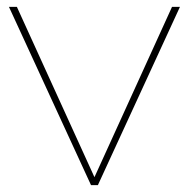

<svg xmlns="http://www.w3.org/2000/svg" viewBox="-20 -537 548 557"><path d="M502 -517H479L254 -23L29 -517H6L244 0H264Z"/></svg>

Font: Montserrat-Alt1 Thin
Style: Regular
Weight: 100
Designer: Differentunic
Foundry: Differentunic
Version: Version 7.222